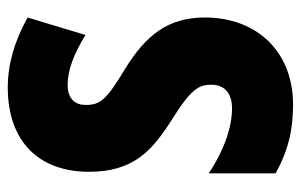

<svg xmlns="http://www.w3.org/2000/svg" viewBox="-160 -604 774 494"><g transform="rotate(-90 227.0 -357.0)"><path d="M429 -217C429 -312 383 -369 297 -422C216 -471 204 -486 204 -524C204 -550 219 -570 256 -570C292 -570 334 -555 384 -524L429 -673C368 -707 308 -724 249 -724C108 -724 32 -642 32 -515C32 -401 85 -353 169 -300C247 -251 256 -231 256 -200C256 -169 237 -147 195 -147C146 -147 84 -169 28 -207V-35C89 -1 143 10 205 10C342 10 429 -84 429 -217Z"/></g></svg>

Font: Noto Sans Gujarati ExtraCondensed Black
Style: Regular
Weight: 900
Width: 2
Designer: Jelle Bosma - Monotype Design Team, Universal Thirst
Foundry: Monotype Imaging Inc.
Version: Version 2.106